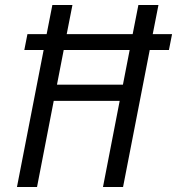

<svg xmlns="http://www.w3.org/2000/svg" viewBox="-20 -750 710 770"><path d="M77.5 -549.5H155L48 0H128.5L195.5 -345.5H460L393 0H473.5L580.5 -549.5H657.5L670 -613H592.5L615.5 -730H535L512 -613H247.5L270.5 -730H190L167 -613H90ZM208.5 -410.5 235.5 -549.5H500L473 -410.5Z"/></svg>

Font: Monaspace Krypton Light
Style: Italic
Weight: 300
Italic angle: -11°
Designer: Riley Cran & the Lettermatic Team
Foundry: Lettermatic
Version: Version 1.101 (Monaspace Krypton)